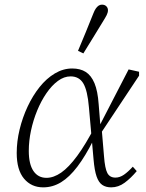

<svg xmlns="http://www.w3.org/2000/svg" viewBox="-20 -795 628 827"><path d="M166 12Q115 12 83.5 -25.5Q52 -63 52 -136Q52 -186 64.5 -237.5Q77 -289 99 -336Q121 -383 150.5 -420Q180 -457 216 -478.5Q252 -500 291 -500Q326 -500 349.5 -485Q373 -470 387 -436.5Q401 -403 405 -346L412 -259L417 -252L428 -122Q432 -69 442.5 -49.5Q453 -30 477 -30Q496 -30 514 -42.5Q532 -55 552 -77L569 -58Q544 -28 517 -8Q490 12 459 12Q436 12 420.5 1.5Q405 -9 396 -35Q387 -61 383 -108L363 -333Q357 -405 339 -435.5Q321 -466 284 -466Q256 -466 229.5 -446.5Q203 -427 180 -393.5Q157 -360 140 -318.5Q123 -277 113.5 -232.5Q104 -188 104 -145Q104 -88 124 -58.5Q144 -29 180 -29Q211 -29 243.5 -51.5Q276 -74 312.5 -123.5Q349 -173 390 -252L395 -191H382Q348 -123 313.5 -77.5Q279 -32 243 -10Q207 12 166 12ZM411 -216 410 -256 534 -496 579 -486V-469ZM316 -576Q333 -616 349.5 -656.5Q366 -697 382 -737Q387 -750 392.5 -758Q398 -766 404.5 -770.5Q411 -775 419 -775Q431 -775 438 -768Q445 -761 445 -751Q445 -741 439.5 -730Q434 -719 422 -700Q402 -667 381 -633Q360 -599 339 -565Z"/></svg>

Font: Source Serif 4 Light
Style: Italic
Weight: 300
Italic angle: -12°
Designer: Frank Grießhammer
Foundry: Adobe Systems Incorporated
Version: Version 4.004;hotconv 1.0.116;makeotfexe 2.5.65601